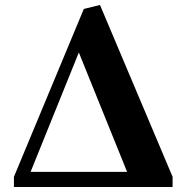

<svg xmlns="http://www.w3.org/2000/svg" viewBox="-20 -752 751 772"><path d="M36 0V-41L317 -716L382 -732L674 -41V0ZM103 -61H491L297 -541Z"/></svg>

Font: Libre Bodoni SemiBold
Style: Regular
Weight: 600
Designer: Pablo Impallari, Rodrigo Fuenzalida
Foundry: Impallari Type
Version: Version 2.005;gftools[0.9.23]